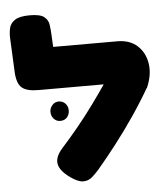

<svg xmlns="http://www.w3.org/2000/svg" viewBox="-53 -782 739 847"><g transform="rotate(-5 316.5 -358.5)"><path d="M226 -7Q181 -39 175.5 -70Q170 -101 202 -137Q239 -178 276 -223Q313 -268 348 -316Q383 -364 415.5 -412Q448 -460 475 -505L600 -376Q565 -315 523 -253Q481 -191 436.5 -133.5Q392 -76 351 -28Q337 -12 321 2Q305 16 282.5 16.5Q260 17 226 -7ZM597 -369 478 -402H120Q67 -402 45.5 -421.5Q24 -441 22 -493L15 -642Q14 -665 19 -686Q24 -707 44.5 -720.5Q65 -734 110 -734Q156 -734 173.5 -720Q191 -706 194 -685Q197 -664 198 -642L201 -586H485Q540 -586 573.5 -555.5Q607 -525 614.5 -475.5Q622 -426 597 -369ZM204 -258Q187 -258 175.5 -270.5Q164 -283 164 -302Q164 -318 175.5 -331Q187 -344 204 -344Q222 -344 233.5 -331.5Q245 -319 245 -302Q245 -283 234 -270.5Q223 -258 204 -258Z"/></g></svg>

Font: Fredoka SemiExpanded
Style: Bold
Weight: 700
Width: 6
Designer: Ben Nathan
Foundry: Milena B. Brandão, Ben Nathan
Version: Version 2.001